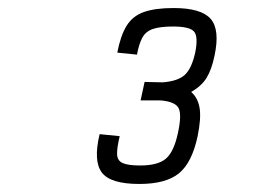

<svg xmlns="http://www.w3.org/2000/svg" viewBox="-20 -877 640 478"><path d="M327 -419Q255 -419 233.5 -447.5Q212 -476 228 -543L278 -538Q271 -509 271.5 -493Q272 -477 285.5 -471Q299 -465 329 -465Q373 -465 393 -482Q413 -499 423 -546Q433 -592 424.5 -608Q416 -624 380 -627H330L340 -673L385 -672Q423 -675 440 -690.5Q457 -706 466 -746Q474 -786 463 -798.5Q452 -811 411 -811Q379 -811 361 -805Q343 -799 334.5 -783.5Q326 -768 321 -741L272 -746Q280 -788 295 -812.5Q310 -837 338 -847Q366 -857 412 -857Q481 -857 504.5 -830Q528 -803 514 -738Q507 -704 494.5 -683.5Q482 -663 456 -648Q473 -633 477 -607.5Q481 -582 472 -538Q458 -472 425.5 -445.5Q393 -419 327 -419Z"/></svg>

Font: Victor Mono Thin
Style: Italic
Weight: 100
Italic angle: -12°
Monospace: yes
Designer: Rune Bjørnerås
Version: Version 1.561;gftools[0.9.30]